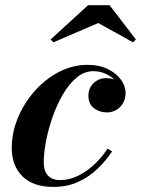

<svg xmlns="http://www.w3.org/2000/svg" viewBox="-20 -725 554 755"><path d="M189.8 10Q110.3 10 68.2 -31.7Q26.2 -73.5 26.2 -143.7Q26.2 -202.7 50 -260.6Q73.7 -318.5 115.3 -365.9Q156.8 -413.2 210.8 -441.6Q264.8 -470 325.3 -470Q370 -470 403.4 -453.7Q436.8 -437.5 455.3 -412.2Q473.8 -387 473.8 -360Q473.8 -326 452.4 -304.5Q431 -283 399.8 -283Q371.8 -283 349.8 -299.2Q327.7 -315.5 327.7 -349Q327.7 -379 348.3 -398.4Q368.8 -417.7 397.3 -417.7Q414.8 -417.7 432.1 -411.6Q449.5 -405.5 461.1 -392.7Q472.8 -380 472.8 -360H455Q455 -382.2 439.3 -401.7Q423.5 -421.2 399 -433.2Q374.5 -445.2 347.5 -445.2Q312 -445.2 281.6 -420.1Q251.3 -395 227.4 -353.9Q203.5 -312.7 186.6 -264.6Q169.8 -216.5 160.9 -169.5Q152 -122.5 152 -86.5Q152 -52 169 -34.4Q186 -16.8 215.3 -16.8Q252.8 -16.8 287.4 -33.9Q322 -51 351.6 -79.1Q381.3 -107.3 403.3 -140.8L420.8 -129.5Q397.5 -94.5 364.8 -62.5Q332 -30.5 288.6 -10.3Q245.3 10 189.8 10ZM189.8 -558.5 179 -569.8 326.3 -704.5H411L514.3 -569.8L503.3 -558.5L366.3 -634.5Z"/></svg>

Font: Bodoni Moda
Style: Italic
Weight: 400
Italic angle: -13°
Designer: Owen Earl
Foundry: indestructible type
Version: Version 2.005